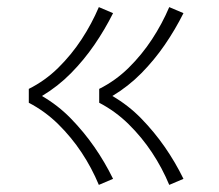

<svg xmlns="http://www.w3.org/2000/svg" viewBox="-20 -610 616 540"><path d="M456 -90 496 -107Q473 -154 443.5 -196.5Q414 -239 377.5 -276.5Q341 -314 296 -340Q341 -367 377.5 -404Q414 -441 443.5 -484Q473 -527 496 -573L456 -590Q436 -543 407.5 -499.5Q379 -456 342 -419.5Q305 -383 259 -360V-321Q305 -297 342 -260.5Q379 -224 407.5 -181Q436 -138 456 -90ZM258 -90 298 -107Q275 -154 245.5 -196.5Q216 -239 179.5 -276.5Q143 -314 98 -340Q143 -367 179.5 -404Q216 -441 245.5 -484Q275 -527 298 -573L258 -590Q238 -543 209.5 -499.5Q181 -456 144 -419.5Q107 -383 61 -360V-321Q107 -297 144 -260.5Q181 -224 209.5 -181Q238 -138 258 -90Z"/></svg>

Font: Iosevka Sparkle Extralight
Style: Regular
Weight: 200
Designer: Belleve Invis
Foundry: Belleve Invis
Version: Version 4.5.0; ttfautohint (v1.8.3)